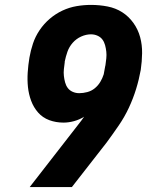

<svg xmlns="http://www.w3.org/2000/svg" viewBox="-20 -763 640 783"><path d="M273 0H101L300 -256Q306 -264 312 -271.5Q318 -279 323 -287Q304 -275 282 -269Q260 -263 239 -263Q208 -263 181 -273Q154 -283 135.5 -304Q117 -325 107 -352Q97 -379 94 -408Q91 -437 93 -467.5Q95 -498 100 -528Q105 -557 114.5 -585.5Q124 -614 141.5 -640Q159 -666 183 -686.5Q207 -707 235 -720Q263 -733 292.5 -738Q322 -743 351 -743Q386 -743 419 -736.5Q452 -730 478.5 -713Q505 -696 524 -669.5Q543 -643 551.5 -611.5Q560 -580 559.5 -546Q559 -512 554 -478Q547 -439 535 -400Q523 -361 505.5 -323.5Q488 -286 464 -251Q440 -216 415 -182ZM303 -383Q319 -383 336 -387.5Q353 -392 366.5 -403Q380 -414 389 -429Q398 -444 403 -460Q404 -468 406 -476.5Q408 -485 409 -493L410 -497Q412 -511 413.5 -525Q415 -539 413.5 -552.5Q412 -566 408.5 -579Q405 -592 397.5 -602Q390 -612 377.5 -617.5Q365 -623 351 -623Q331 -623 311 -614Q291 -605 276.5 -588.5Q262 -572 255 -552Q248 -532 244 -512V-509Q242 -495 240.5 -481Q239 -467 240.5 -453.5Q242 -440 245.5 -427Q249 -414 256.5 -404Q264 -394 276.5 -388.5Q289 -383 303 -383Z"/></svg>

Font: Iosevka Heavy Extended Oblique
Style: Regular
Weight: 900
Width: 7
Italic angle: -9°
Monospace: yes
Designer: Belleve Invis
Foundry: Belleve Invis
Version: Version 32.5.0; ttfautohint (v1.8.4)